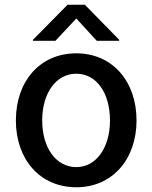

<svg xmlns="http://www.w3.org/2000/svg" viewBox="-20 -779 642 810"><path d="M302 11C454 11 556 -107 556 -271C556 -436 454 -554 302 -554C148 -554 47 -436 47 -271C47 -107 148 11 302 11ZM119 -607H214L302 -701L388 -607H483V-611L338 -759H265L119 -611ZM158 -271C158 -387 217 -468 302 -468C386 -468 444 -388 444 -271C444 -156 386 -74 302 -74C216 -74 158 -156 158 -271Z"/></svg>

Font: Wafeq Medium
Style: Regular
Weight: 500
Designer: Rasmus Andersson & Azza Alameddine
Foundry: Google & TypeTogether
Version: Version 3.000;January 28, 2025;FontCreator 15.0.0.3014 64-bi